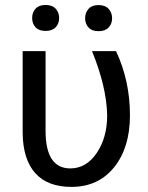

<svg xmlns="http://www.w3.org/2000/svg" viewBox="-20 -731 585 761"><path d="M160.6 -528.3V-212.4Q160.6 -63.5 258.8 -63.5Q321.8 -63.5 363.3 -124.5Q404.8 -185.5 404.8 -274.4Q402.3 -387.2 344.7 -528.3H439.9Q495.1 -410.6 495.1 -274.4Q495.1 -146 432.4 -68.1Q369.6 9.8 263.2 9.8Q168.5 9.8 119.6 -44.9Q70.8 -99.6 69.8 -204.6V-528.3ZM107.4 -659.7Q107.4 -681.6 120.8 -696.5Q134.3 -711.4 160.6 -711.4Q187 -711.4 200.7 -696.5Q214.4 -681.6 214.4 -659.7Q214.4 -637.7 200.7 -623Q187 -608.4 160.6 -608.4Q134.3 -608.4 120.8 -623Q107.4 -637.7 107.4 -659.7ZM317.4 -658.7Q317.4 -680.7 330.8 -695.8Q344.2 -710.9 370.6 -710.9Q397 -710.9 410.6 -695.8Q424.3 -680.7 424.3 -658.7Q424.3 -636.7 410.6 -622.1Q397 -607.4 370.6 -607.4Q344.2 -607.4 330.8 -622.1Q317.4 -636.7 317.4 -658.7Z"/></svg>

Font: Roboto
Style: Regular
Weight: 400
Designer: Google
Version: Version 2.001047; 2015